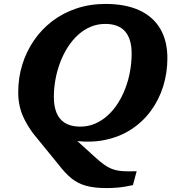

<svg xmlns="http://www.w3.org/2000/svg" viewBox="-20 -731 881 975"><path d="M277.5 105 147 -55Q120.5 -92 104 -125Q87.5 -158 80 -191.5Q72.5 -225 72.5 -262Q72.5 -335.5 93 -402.2Q113.5 -469 152.2 -525.5Q191 -582 245.2 -623.5Q299.5 -665 368 -688Q436.5 -711 515.5 -711Q618 -711 688 -678.5Q758 -646 794 -584.5Q830 -523 830 -435.5Q830 -360.5 808.5 -292Q787 -223.5 745.5 -167.2Q704 -111 644.5 -72.8Q585 -34.5 509 -19.5Q433 -4.5 342.5 -18.5L319 -63.5L461 65.5Q488.5 91 510.5 106.2Q532.5 121.5 554.8 129Q577 136.5 605.2 138.2Q633.5 140 674 138.5L655 209Q636.5 213 616.8 216.5Q597 220 573.5 222Q550 224 520 224Q457.5 224 415.5 212Q373.5 200 341.8 173.8Q310 147.5 277.5 105ZM253.5 -239.5Q253.5 -164 287 -126Q320.5 -88 387.5 -88Q427.5 -88 462.5 -103Q497.5 -118 526.5 -144.2Q555.5 -170.5 578.2 -206Q601 -241.5 616.8 -283Q632.5 -324.5 640.5 -369.2Q648.5 -414 648.5 -458.5Q648.5 -533.5 615.2 -571.5Q582 -609.5 514.5 -609.5Q474.5 -609.5 439.8 -594.8Q405 -580 376 -553.5Q347 -527 324.2 -491.5Q301.5 -456 285.8 -414.5Q270 -373 261.8 -328.5Q253.5 -284 253.5 -239.5Z"/></svg>

Font: Newsreader 9pt
Style: Bold Italic
Weight: 700
Italic angle: -17°
Designer: Hugues Gentile
Foundry: Production Type
Version: Version 1.003